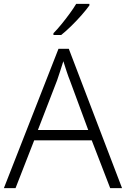

<svg xmlns="http://www.w3.org/2000/svg" viewBox="-20 -968 648 988"><path d="M547 0 452 -246H156L60 0H0L281 -717H334L608 0ZM339 -556Q333 -570 323 -600Q313 -630 306 -653Q298 -626 289 -600Q280 -574 274 -555L175 -299H434ZM440 -940Q425 -919 400.5 -891Q376 -863 348 -835.5Q320 -808 295 -788H255V-797Q274 -816 296 -843Q318 -870 338.5 -898Q359 -926 372 -948H440Z"/></svg>

Font: Noto Sans Tamil Light
Style: Regular
Weight: 300
Designer: Jelle Bosma - Monotype Design Team
Foundry: Monotype Imaging Inc.
Version: Version 2.004; ttfautohint (v1.8.4.7-5d5b)